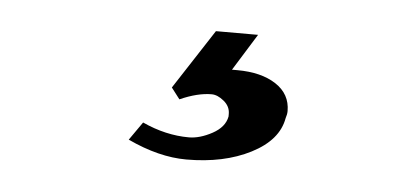

<svg xmlns="http://www.w3.org/2000/svg" viewBox="-29 -61 623 286"><g transform="rotate(5 282.5 82.0)"><path d="M286.1 79.1Q265.1 79.1 238.8 90.8L226.1 74.2L284.2 -15.1H347.2L313 40H320.8Q356.9 40 378.9 54.4Q400.9 68.8 400.9 94.2Q400.9 99.1 398.9 105Q393.1 138.2 353 158.7Q313 179.2 256.8 179.2Q215.8 179.2 168.9 157.2L188 129.9Q223.1 146 257.8 146Q273.9 146 292.5 136Q311 126 314 109.9V106Q314 94.7 304.4 86.9Q294.9 79.1 286.1 79.1Z"/></g></svg>

Font: Linux Libertine O
Style: Semibold Italic
Weight: 600
Italic angle: -11.5°
Designer: Philipp H. Poll
Foundry: Philipp H. Poll
Version: Version 5.1.2